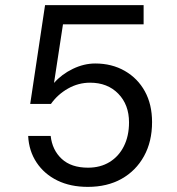

<svg xmlns="http://www.w3.org/2000/svg" viewBox="-20 -718 690 750"><path d="M323 12Q255 12 204 -13Q153 -38 123 -83Q93 -128 90 -187H178Q184 -132 221 -97.5Q258 -63 324 -63Q372 -63 408 -85Q444 -107 464 -147Q484 -187 484 -240Q484 -309 442 -352Q400 -395 332 -395Q286 -395 245.5 -372Q205 -349 179 -312H98L156 -698H541V-623H226L191 -394Q221 -428 264.5 -449Q308 -470 352 -470Q417 -470 467.5 -441Q518 -412 546 -361Q574 -310 574 -241Q574 -165 542.5 -108Q511 -51 455 -19.5Q399 12 323 12Z"/></svg>

Font: Azeret Mono Light
Style: Regular
Weight: 300
Designer: Martin Vácha
Foundry: Displaay
Version: Version 1.002